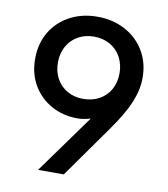

<svg xmlns="http://www.w3.org/2000/svg" viewBox="-81 -786 747 854"><g transform="rotate(10 292.5 -358.5)"><path d="M291 -716.8Q359.9 -716.8 415.5 -687.5Q471.2 -658.2 503.2 -605.2Q535.2 -552.2 535.2 -483.4Q535.2 -430.2 511.7 -373Q488.3 -315.9 432.6 -237.3L264.6 0H148.4L339.8 -265.6Q309.1 -255.9 281.2 -255.9Q215.3 -255.9 162.4 -285.4Q109.4 -314.9 79.3 -366.9Q49.3 -418.9 49.8 -484.4Q49.3 -552.2 80.3 -605Q111.3 -657.7 166.5 -687.3Q221.7 -716.8 291 -716.8ZM291 -345.7Q332 -345.7 363.8 -363.5Q395.5 -381.3 413.1 -413.1Q430.7 -444.8 430.7 -485.4Q430.7 -526.4 413.1 -558.6Q395.5 -590.8 363.8 -608.9Q332 -627 291 -627Q250.5 -627 219 -608.9Q187.5 -590.8 169.9 -558.8Q152.3 -526.9 152.3 -486.3Q152.3 -445.3 169.9 -413.3Q187.5 -381.3 219 -363.5Q250.5 -345.7 291 -345.7Z"/></g></svg>

Font: WEMIX Pretendard Medium
Style: Regular
Weight: 500
Designer: Base glyphs from Inter by Rasmus Andersson; Hangeul glyphs from Noto Sans CJK(Source Han Sans) by Jang Soo-young and Kan
Foundry: Kil Hyung-jin
Version: Version 1.000